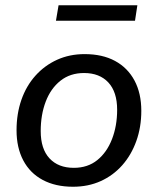

<svg xmlns="http://www.w3.org/2000/svg" viewBox="-20 -702 600 731"><path d="M258 9Q191 9 142.5 -17Q94 -43 68.5 -91.5Q43 -140 43 -206Q43 -269 61.5 -322Q80 -375 115 -414Q150 -453 197.5 -474.5Q245 -496 302 -496Q370 -496 418 -470Q466 -444 492 -395.5Q518 -347 518 -280Q518 -218 499 -165Q480 -112 445.5 -73Q411 -34 363.5 -12.5Q316 9 258 9ZM261 -63Q314 -63 350.5 -92.5Q387 -122 406.5 -172.5Q426 -223 426 -284Q426 -352 392.5 -388Q359 -424 300 -424Q247 -424 210 -394.5Q173 -365 154 -315Q135 -265 135 -203Q135 -135 168.5 -99Q202 -63 261 -63ZM193 -623 203 -682H503L494 -623Z"/></svg>

Font: Nunito Sans 12pt Medium
Style: Italic
Weight: 500
Italic angle: -9°
Designer: Vernon Adams
Foundry: Vernon Adams
Version: Version 3.101;gftools[0.9.27]